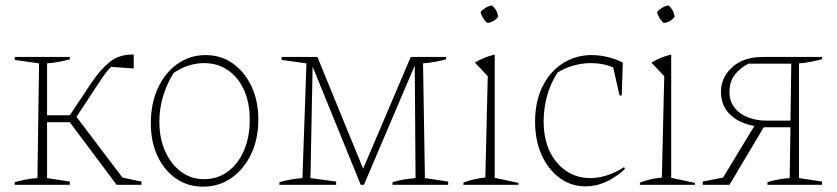

<svg xmlns="http://www.w3.org/2000/svg" viewBox="-20 -691 3130 718"><path d="M35 0V-10Q54 -15 76 -19.5Q98 -24 120 -25L126 -454L35 -467V-478H241V-469Q202 -458 156 -454V-260H241L323 -383Q356 -432 390.5 -459.5Q425 -487 475 -487H480V-435L395 -441Q383 -429 370.5 -411.5Q358 -394 345 -374L266 -254L438 -27L509 -12V0H416L241 -234H156V-25L241 -12V0Z M739 7Q682 7 638 -23.5Q594 -54 569 -107.5Q544 -161 544 -230Q544 -304 570.5 -361.5Q597 -419 643.5 -452Q690 -485 749 -485Q807 -485 851 -453.5Q895 -422 920.5 -368Q946 -314 946 -244Q946 -171 919 -114.5Q892 -58 845.5 -25.5Q799 7 739 7ZM743 -21Q793 -21 831.5 -49Q870 -77 892 -127.5Q914 -178 914 -243Q914 -307 892.5 -354.5Q871 -402 832.5 -428.5Q794 -455 743 -455Q684 -455 629 -418Q576 -331 576 -236Q576 -173 598 -124.5Q620 -76 657.5 -48.5Q695 -21 743 -21Z M1569 -25 1656 -12V0H1448V-10Q1491 -22 1534 -25L1531 -446L1341 0H1329L1149 -442L1141 -25L1237 -12V0H1025V-10Q1069 -22 1111 -25L1126 -454L1033 -467V-478H1167L1338 -60L1516 -478H1648V-469Q1608 -458 1562 -454Z M1713 0V-8Q1731 -15 1751.5 -20Q1772 -25 1795 -27L1804 -406L1756 -457Q1791 -478 1830 -487V-26L1919 -7V0ZM1820 -671Q1840 -653 1843 -628Q1827 -608 1802 -605Q1783 -622 1777 -646Q1794 -666 1820 -671Z M2170 6Q2116 6 2073 -25.5Q2030 -57 2005.5 -111.5Q1981 -166 1981 -236Q1981 -312 2009 -368Q2037 -424 2085 -454.5Q2133 -485 2192 -485Q2222 -485 2251.5 -478Q2281 -471 2309 -457L2305 -334H2297L2273 -439Q2235 -455 2191 -455Q2124 -455 2065 -420Q2040 -382 2026.5 -334.5Q2013 -287 2013 -238Q2013 -172 2036 -124.5Q2059 -77 2098.5 -51Q2138 -25 2187 -25Q2217 -25 2249 -35Q2281 -45 2314 -66L2317 -59Q2246 6 2170 6Z M2373 0V-8Q2391 -15 2411.5 -20Q2432 -25 2455 -27L2464 -406L2416 -457Q2451 -478 2490 -487V-26L2579 -7V0ZM2480 -671Q2500 -653 2503 -628Q2487 -608 2462 -605Q2443 -622 2437 -646Q2454 -666 2480 -671Z M2608 0V-12L2684 -27L2801 -220Q2744 -230 2710 -263Q2676 -296 2676 -348Q2676 -401 2718 -439.5Q2760 -478 2832 -478H3054V-469Q3036 -465 3015 -460.5Q2994 -456 2968 -454V-25L3054 -12V0H2850V-10Q2874 -17 2894.5 -20.5Q2915 -24 2933 -25L2936 -215H2836L2708 0ZM2844 -240H2936L2939 -453H2779Q2748 -437 2728 -412Q2708 -387 2708 -346Q2708 -312 2727 -288Q2746 -264 2777.5 -252Q2809 -240 2844 -240Z"/></svg>

Font: Piazzolla Thin
Style: Regular
Weight: 100
Designer: Juan Pablo del Peral
Foundry: Huerta Tipografica
Version: Version 1.330